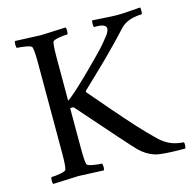

<svg xmlns="http://www.w3.org/2000/svg" viewBox="-99 -761 861 863"><g transform="rotate(-15 331.0 -329.5)"><path d="M44.9 2.9Q41.5 -1 41.7 -12.9Q42 -24.9 44.9 -28.8Q60.5 -28.8 86.2 -33.2Q111.8 -37.6 113.8 -44.9Q119.1 -62.5 119.1 -119.1V-540Q119.1 -596.2 113.8 -613.8Q111.8 -621.1 86.2 -625.5Q60.5 -629.9 44.9 -629.9Q42 -633.8 41.7 -646Q41.5 -658.2 44.9 -662.1Q147.5 -657.2 163.1 -657.2Q177.2 -657.2 279.8 -662.1Q283.2 -658.2 283 -646Q282.7 -633.8 279.8 -629.9Q264.2 -629.9 238.5 -625.5Q212.9 -621.1 210.9 -613.8Q206.1 -597.7 206.1 -540V-340.8Q231.9 -356.9 318.8 -441.9Q378.4 -501 401.1 -525.1Q423.8 -549.3 445.8 -578.1Q460 -597.2 460 -608.9Q460 -612.8 458.5 -616.2Q457 -619.6 453.9 -621.8Q450.7 -624 447.5 -625.7Q444.3 -627.4 439.5 -628.4Q434.6 -629.4 430.9 -629.9Q427.2 -630.4 422.1 -630.6Q417 -630.9 414.6 -630.9Q412.1 -630.9 408.2 -630.9Q404.3 -630.9 403.8 -630.9Q401.4 -635.3 401.4 -645.3Q401.4 -655.3 403.8 -662.1Q407.2 -662.1 452.1 -658.9Q497.1 -655.8 519 -655.8Q544.4 -655.8 580.1 -658.7Q615.7 -661.6 627 -662.1Q628.9 -657.7 628.7 -644.3Q628.4 -630.9 625 -630.9Q624.5 -630.9 616.9 -630.4Q609.4 -629.9 602.8 -629.2Q596.2 -628.4 585.2 -626Q574.2 -623.5 564.7 -619.9Q555.2 -616.2 544.7 -609.6Q534.2 -603 525.9 -594.2Q495.6 -561 463.6 -528.3Q431.6 -495.6 413.1 -477.3Q394.5 -459 353.5 -419.7Q312.5 -380.4 294.9 -363.8Q292.5 -359.9 294.9 -356Q307.6 -341.3 340.8 -302.5Q374 -263.7 387.9 -247.6Q401.9 -231.4 429 -200.7Q456.1 -169.9 472.7 -151.9Q489.3 -133.8 510.7 -111.6Q532.2 -89.4 550.8 -71.8Q572.3 -51.8 597.2 -40.3Q622.1 -28.8 660.2 -25.9Q663.1 -20.5 661.9 -10.3Q660.6 0 659.2 2.9Q548.3 2.9 517.1 -7.8Q479 -21 449.2 -50.8Q422.4 -77.6 224.1 -304.2Q222.2 -307.1 214.8 -307.1Q210 -307.1 206.1 -305.2V-119.1Q206.1 -61 210.9 -44.9Q212.9 -37.6 238.5 -33.2Q264.2 -28.8 279.8 -28.8Q282.7 -24.9 283 -12.9Q283.2 -1 279.8 2.9Q177.2 -2 163.1 -2Q147.5 -2 44.9 2.9Z"/></g></svg>

Font: Crimson
Style: Roman
Weight: 400
Version: Version 0.8